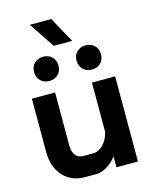

<svg xmlns="http://www.w3.org/2000/svg" viewBox="-133 -992 863 1087"><g transform="rotate(-15 299.0 -449.0)"><path d="M52 -186V-499H188V-184Q188 -151 204.5 -130.5Q221 -110 248 -110H306Q339 -110 366 -137.5Q393 -165 404 -210V-499H540V0H414V-64Q391 -32 357.5 -12Q324 8 293 8H227Q148 8 100 -45.5Q52 -99 52 -186ZM149 -906H275L357 -756H249ZM103 -641Q103 -673 123 -692.5Q143 -712 175 -712Q206 -712 226 -692.5Q246 -673 246 -641Q246 -610 226 -590Q206 -570 175 -570Q143 -570 123 -589.5Q103 -609 103 -641ZM352 -641Q352 -673 372 -692.5Q392 -712 423 -712Q455 -712 475 -692.5Q495 -673 495 -641Q495 -609 475 -589.5Q455 -570 423 -570Q392 -570 372 -590Q352 -610 352 -641Z"/></g></svg>

Font: Stavian Bold
Style: Bold
Weight: 700
Version: Version 1.000; ttfautohint (v1.6)